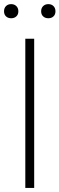

<svg xmlns="http://www.w3.org/2000/svg" viewBox="-46 -932 295 952"><path d="M79.5 0V-740H123.5V0ZM193.5 -841.5Q178 -841.5 168 -850.8Q158 -860 158 -876Q158 -892 168 -901.8Q178 -911.5 193.5 -911.5Q209.5 -911.5 219.2 -901.8Q229 -892 229 -876Q229 -860 219.2 -850.8Q209.5 -841.5 193.5 -841.5ZM9.5 -841.5Q-6.5 -841.5 -16.2 -850.8Q-26 -860 -26 -876Q-26 -892 -16.2 -901.8Q-6.5 -911.5 9.5 -911.5Q25 -911.5 35 -901.8Q45 -892 45 -876Q45 -860 35 -850.8Q25 -841.5 9.5 -841.5Z"/></svg>

Font: Encode Sans Cnd XLt
Style: Regular
Weight: 200
Width: 3
Designer: Multiple Designers
Foundry: Impallari Type
Version: Version 3.002; ttfautohint (v1.8.3) -l 8 -r 50 -G 200 -x 14 